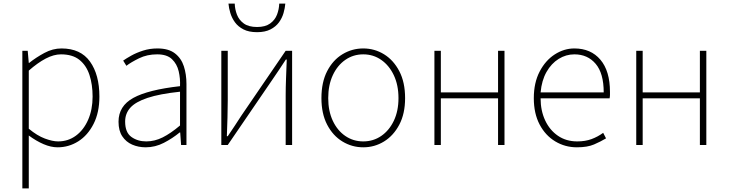

<svg xmlns="http://www.w3.org/2000/svg" viewBox="-20 -811 4076 1074"><path d="M105 243V-527H135L141 -459H143Q182 -490 228.5 -515Q275 -540 324 -540Q431 -540 483.5 -466.5Q536 -393 536 -271Q536 -182 503.5 -118Q471 -54 418 -20.5Q365 13 302 13Q265 13 224 -4.5Q183 -22 141 -53V46V243ZM305 -20Q361 -20 404.5 -52Q448 -84 473 -141Q498 -198 498 -271Q498 -338 480.5 -391.5Q463 -445 424.5 -476Q386 -507 321 -507Q281 -507 236 -483.5Q191 -460 141 -416V-91Q188 -52 231 -36Q274 -20 305 -20Z M795 13Q754 13 719.5 -2Q685 -17 664 -48.5Q643 -80 643 -130Q643 -218 726 -263.5Q809 -309 987 -329Q989 -372 979.5 -412.5Q970 -453 942 -480Q914 -507 859 -507Q803 -507 758 -485Q713 -463 687 -443L669 -472Q686 -484 714.5 -500Q743 -516 780.5 -528Q818 -540 861 -540Q923 -540 958.5 -512.5Q994 -485 1008.5 -440Q1023 -395 1023 -341V0H993L988 -70H985Q945 -37 896.5 -12Q848 13 795 13ZM798 -20Q845 -20 890 -42.5Q935 -65 987 -109V-298Q873 -286 805.5 -263.5Q738 -241 709 -208.5Q680 -176 680 -131Q680 -70 715 -45Q750 -20 798 -20Z M1218 0V-527H1254V-249Q1254 -206 1252.5 -154Q1251 -102 1249 -49H1254Q1271 -74 1292.5 -106.5Q1314 -139 1330 -164L1578 -527H1614V0H1578V-277Q1578 -321 1580 -373Q1582 -425 1584 -478H1579Q1563 -453 1541 -420.5Q1519 -388 1502 -363L1254 0ZM1418 -631Q1372 -631 1342 -646.5Q1312 -662 1294.5 -686Q1277 -710 1268.5 -738Q1260 -766 1258 -791H1293Q1294 -759 1305.5 -729Q1317 -699 1344 -679.5Q1371 -660 1418 -660Q1464 -660 1491 -679.5Q1518 -699 1529.5 -729Q1541 -759 1542 -791H1576Q1574 -766 1566 -738Q1558 -710 1540.5 -686Q1523 -662 1493 -646.5Q1463 -631 1418 -631Z M2012 13Q1949 13 1895.5 -19.5Q1842 -52 1810 -113.5Q1778 -175 1778 -262Q1778 -351 1810 -413Q1842 -475 1895.5 -507.5Q1949 -540 2012 -540Q2075 -540 2128 -507.5Q2181 -475 2213.5 -413Q2246 -351 2246 -262Q2246 -175 2213.5 -113.5Q2181 -52 2128 -19.5Q2075 13 2012 13ZM2012 -20Q2068 -20 2112.5 -50.5Q2157 -81 2183 -135.5Q2209 -190 2209 -262Q2209 -335 2183 -390Q2157 -445 2112.5 -476Q2068 -507 2012 -507Q1956 -507 1911.5 -476Q1867 -445 1841.5 -390Q1816 -335 1816 -262Q1816 -190 1841.5 -135.5Q1867 -81 1911.5 -50.5Q1956 -20 2012 -20Z M2410 0V-527H2446V-294H2766V-527H2802V0H2766V-261H2446V0Z M3207 13Q3141 13 3086 -20Q3031 -53 2998.5 -114.5Q2966 -176 2966 -262Q2966 -348 2998.5 -410.5Q3031 -473 3083 -506.5Q3135 -540 3193 -540Q3285 -540 3338.5 -477Q3392 -414 3392 -297Q3392 -289 3392 -280.5Q3392 -272 3390 -261H3004Q3004 -192 3029.5 -137.5Q3055 -83 3101 -51.5Q3147 -20 3209 -20Q3254 -20 3289 -33Q3324 -46 3354 -68L3370 -37Q3340 -19 3303 -3Q3266 13 3207 13ZM3004 -294H3357Q3357 -401 3312 -454Q3267 -507 3193 -507Q3146 -507 3105 -481.5Q3064 -456 3037 -408.5Q3010 -361 3004 -294Z M3539 0V-527H3575V-294H3895V-527H3931V0H3895V-261H3575V0Z"/></svg>

Font: Source Han Sans SC ExtraLight
Style: Regular
Weight: 250
Designer: Ryoko NISHIZUKA 西塚涼子 (kana, bopomofo & ideographs); Paul D. Hunt (Latin, Greek & Cyrillic); Sandoll Communications 산돌커뮤니
Foundry: Adobe
Version: Version 2.004;hotconv 1.0.118;makeotfexe 2.5.65603